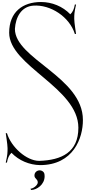

<svg xmlns="http://www.w3.org/2000/svg" viewBox="-20 -825 860 1906"><path d="M377 814C709 814 804 544 803 366C803 -61 128 -240 128 -538C135 -654 191 -760 310 -769C481 -782 671 -657 723 -488H735C735 -491 717 -600 717 -637C717 -679 717 -701 735 -780H723C716 -737 702 -705 678 -683C602 -762 496 -805 387 -805C206 -805 71 -707 71 -500C71 -170 758 46 758 443C758 687 591 765 369 772C244 772 91 636 49 497H37C37 500 55 609 55 646C55 688 55 710 37 789H49C56 746 70 714 94 692C168 769 271 812 377 814ZM288 1061C344 1061 423 1009 423 924C423 910 422 895 412 883C402 872 388 866 374 866C362 866 350 870 340 878C331 886 322 897 322 917C322 951 355 951 355 986C355 1013 310 1048 283 1048Z"/></svg>

Font: Cantique Normal
Style: Regular
Weight: 400
Designer: Sébastien Hayez
Foundry: Sébastien Hayez & Ariel Martín Pérez
Version: Version 1.000;hotconv 1.0.109;makeotfexe 2.5.65596